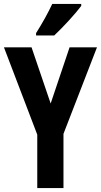

<svg xmlns="http://www.w3.org/2000/svg" viewBox="-20 -954 512 974"><path d="M392 -924V-934H245C224 -889 197 -840 163 -786V-774H255C301 -817 365 -887 392 -924ZM237 -429 140 -714H0L169 -271V0H302V-275L472 -714H333Z"/></svg>

Font: Noto Sans Kannada ExtraCondensed
Style: Bold
Weight: 700
Width: 2
Designer: Jelle Bosma - Monotype Design Team
Foundry: Monotype Imaging Inc.
Version: Version 2.005